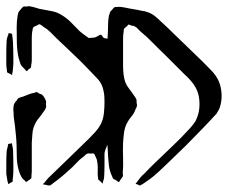

<svg xmlns="http://www.w3.org/2000/svg" viewBox="-25 -660 724 610"><path d="M663 -299Q643 -277 616 -249Q589 -221 566 -198Q550 -182 534 -167Q518 -152 502 -136Q489 -124 477 -112.5Q465 -101 451 -91Q445 -87 439 -82.5Q433 -78 426 -74Q420 -70 417 -71Q415 -73 413 -73.5Q411 -74 409 -75Q406 -75 406 -76Q406 -77 408.5 -79.5Q411 -82 411 -83Q416 -90 421 -96Q426 -102 432 -107Q453 -129 475 -150Q497 -171 519 -192Q530 -203 541 -213.5Q552 -224 562 -235Q571 -244 580 -254Q589 -264 596 -275Q604 -291 607 -307Q610 -325 608 -344.5Q606 -364 597 -381Q590 -394 580 -405Q570 -416 559 -426L502 -483Q481 -503 461 -523.5Q441 -544 418 -563Q415 -566 411.5 -570Q408 -574 403 -576Q401 -578 397.5 -578Q394 -578 392 -579Q386 -582 383 -582Q382 -581 379.5 -578Q377 -575 375 -574Q374 -573 372 -571.5Q370 -570 369 -568Q368 -566 368 -561.5Q368 -557 367 -554Q366 -545 366 -536Q366 -527 366 -517V-451Q366 -438 367.5 -424.5Q369 -411 373 -399Q378 -387 386 -377Q394 -367 401 -356Q403 -354 405 -350.5Q407 -347 408 -345Q409 -342 409 -338.5Q409 -335 409 -333Q411 -327 410 -324Q410 -320 406 -314Q402 -301 393 -290.5Q384 -280 378 -268Q371 -254 369 -238Q367 -222 366 -206Q365 -184 366 -158.5Q367 -133 365 -110Q365 -108 365.5 -104.5Q366 -101 365 -99L357 -88Q356 -87 355 -84.5Q354 -82 353 -82Q352 -81 349.5 -83Q347 -85 346 -86Q343 -88 339.5 -89.5Q336 -91 334 -93Q333 -94 332.5 -96.5Q332 -99 331 -100Q323 -117 321 -134.5Q319 -152 318 -170Q318 -175 317.5 -180.5Q317 -186 317 -191L316 -199Q314 -199 314 -194Q308 -182 307 -172Q307 -154 307 -136Q307 -118 306 -100Q306 -96 305 -91.5Q304 -87 302 -82Q302 -78 301 -77Q300 -77 299 -78.5Q298 -80 297 -81Q295 -83 292 -85.5Q289 -88 287 -90Q286 -92 286.5 -94.5Q287 -97 286 -98Q285 -108 285.5 -118Q286 -128 285 -138Q284 -143 283.5 -148.5Q283 -154 280 -159Q279 -161 277 -166Q275 -171 273 -172Q272 -173 269 -172.5Q266 -172 264 -172Q262 -172 258.5 -172.5Q255 -173 253 -172Q249 -171 245 -166.5Q241 -162 237 -160Q228 -153 220.5 -145Q213 -137 205 -129Q193 -118 181 -107.5Q169 -97 156 -87L140 -75Q139 -74 137 -72.5Q135 -71 133 -71Q132 -70 128.5 -71Q125 -72 123 -72Q121 -73 119 -73Q117 -73 115 -74Q112 -74 112 -74Q111 -76 112.5 -76.5Q114 -77 115 -78Q119 -83 122 -87Q125 -91 129 -95L189 -153Q206 -170 223 -186Q240 -202 256 -218Q267 -229 277.5 -240.5Q288 -252 295 -265Q303 -281 305 -299.5Q307 -318 307 -336Q307 -345 306.5 -354Q306 -363 304 -371Q300 -394 284.5 -410Q269 -426 254 -442Q232 -465 205.5 -490Q179 -515 156 -537Q146 -547 135.5 -557.5Q125 -568 113 -575Q111 -577 106.5 -580Q102 -583 99 -583Q98 -583 96 -581.5Q94 -580 92 -579Q90 -578 86 -576.5Q82 -575 81 -573Q79 -571 78.5 -565.5Q78 -560 77 -557Q76 -548 76 -539Q76 -530 76 -522V-469Q76 -465 75.5 -461Q75 -457 74 -453Q74 -452 74 -449.5Q74 -447 73 -445Q72 -444 70 -442.5Q68 -441 66 -440Q65 -439 63 -436.5Q61 -434 59 -434L52 -442Q50 -444 48 -446Q46 -448 44 -450Q40 -455 38 -463Q36 -471 34 -477Q29 -500 28.5 -525.5Q28 -551 28 -573Q28 -592 31 -611Q32 -613 32.5 -616.5Q33 -620 34 -622Q36 -625 39 -628Q42 -631 44 -634Q46 -636 46.5 -636.5Q47 -637 48 -638Q50 -640 53.5 -639.5Q57 -639 58 -639Q66 -641 69 -640Q77 -639 85 -636.5Q93 -634 100 -632Q119 -628 137.5 -625Q156 -622 173 -611Q189 -601 202 -587.5Q215 -574 228 -561Q233 -557 238.5 -552.5Q244 -548 250 -544Q252 -543 254 -541.5Q256 -540 257 -539L265 -540Q273 -540 276 -541Q280 -542 284 -544.5Q288 -547 292 -549Q297 -551 299.5 -546Q302 -541 306 -539Q307 -538 308.5 -538.5Q310 -539 311 -538Q313 -538 314.5 -537.5Q316 -537 317 -538Q317 -538 317 -543Q317 -548 317.5 -554Q318 -560 318 -565Q318 -576 318.5 -587.5Q319 -599 321 -610Q322 -612 323 -616Q324 -620 325 -622Q326 -624 328 -626Q330 -628 331 -629Q333 -631 335 -633.5Q337 -636 339 -637Q341 -638 348 -638Q358 -639 372 -636Q385 -633 398 -631Q411 -629 424 -626Q435 -625 445 -621Q457 -617 467.5 -608.5Q478 -600 487 -591Q498 -581 508.5 -571Q519 -561 529 -551Q552 -529 574 -507.5Q596 -486 618 -465Q632 -451 647 -435.5Q662 -420 670 -402Q678 -383 679 -360.5Q680 -338 673 -318Q672 -314 669 -309.5Q666 -305 663 -299ZM17 -504Q17 -489 17.5 -472.5Q18 -456 16 -440Q16 -435 14 -427Q14 -422 13 -422Q12 -421 12 -422Q12 -423 11 -423Q9 -425 4.5 -426.5Q0 -428 -2 -430Q-3 -431 -3 -433.5Q-3 -436 -3 -437Q-4 -442 -4.5 -447Q-5 -452 -5 -456Q-5 -474 -5 -492Q-5 -510 -4 -528Q-4 -537 1 -549Q2 -551 2 -552.5Q2 -554 3 -555Q3 -555 8 -554Q13 -553 13 -552Q14 -551 14 -547Q17 -528 17 -504ZM76 -133Q76 -126 76 -118.5Q76 -111 75 -103Q75 -102 75 -98.5Q75 -95 74 -93Q73 -92 71 -90.5Q69 -89 67 -88Q66 -87 62.5 -84.5Q59 -82 58 -82Q56 -82 56 -84Q54 -86 52 -88Q50 -90 48 -91Q41 -100 37 -111.5Q33 -123 31 -134Q29 -145 28.5 -156.5Q28 -168 28 -179Q28 -196 27 -212.5Q26 -229 24 -245Q23 -260 20.5 -274.5Q18 -289 18 -304Q17 -309 17.5 -317Q18 -325 20 -330Q23 -336 29 -342Q30 -344 30.5 -345Q31 -346 32 -347Q36 -350 42.5 -351.5Q49 -353 53 -355Q61 -358 68.5 -361Q76 -364 84 -365Q86 -366 88.5 -367Q91 -368 92 -367Q94 -367 96 -365.5Q98 -364 99 -363Q107 -361 111 -357Q113 -355 116.5 -349Q120 -343 121 -339Q122 -337 121.5 -334Q121 -331 121 -328Q121 -326 121.5 -323Q122 -320 121 -318Q120 -315 118 -311.5Q116 -308 114 -306Q107 -295 98.5 -285Q90 -275 85 -263Q79 -250 78 -235.5Q77 -221 76 -207ZM17 -166Q17 -148 17.5 -130Q18 -112 16 -94Q15 -92 15.5 -88.5Q16 -85 15 -83Q14 -82 11 -80.5Q8 -79 6 -78Q5 -77 4 -76Q3 -75 2 -75Q1 -76 0.5 -79Q0 -82 -1 -83Q-2 -90 -3 -95.5Q-4 -101 -5 -107Q-5 -124 -5 -141.5Q-5 -159 -4 -176Q-4 -181 -2.5 -186Q-1 -191 0 -196Q0 -200 1 -202Q2 -203 5.5 -203.5Q9 -204 10 -204Q12 -206 12 -205Q13 -205 13.5 -201.5Q14 -198 14 -197Q16 -190 16.5 -183Q17 -176 17 -166Z"/></svg>

Font: Rubik Vinyl
Style: Regular
Weight: 400
Designer: Hubert and Fischer, NaN
Foundry: Hubert and Fischer, NaN
Version: Version 2.200